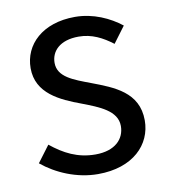

<svg xmlns="http://www.w3.org/2000/svg" viewBox="-69 -616 606 689"><g transform="rotate(-10 234.0 -272.0)"><path d="M234 13C362 13 432 -60 432 -148C432 -251 345 -283 266 -313C205 -336 149 -355 149 -407C149 -449 181 -485 250 -485C298 -485 336 -465 373 -437L417 -496C375 -529 316 -557 249 -557C131 -557 61 -489 61 -403C61 -311 144 -274 220 -246C280 -223 344 -199 344 -143C344 -96 309 -58 237 -58C172 -58 123 -84 76 -122L31 -62C83 -19 157 13 234 13Z"/></g></svg>

Font: DAIFUKU Sans JP
Style: Regular
Weight: 400
Designer: Original font ‘Source Han Sans JP’ : Ryoko NISHIZUKA  (kana, bopomofo & ideographs); Paul D. Hunt (Latin, Greek & Cyrill
Foundry: Daifuku
Version: Version 1.001